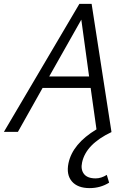

<svg xmlns="http://www.w3.org/2000/svg" viewBox="-21 -678 673 987"><path d="M552 1Q421 63 401 157Q393 193 410.5 216Q428 239 471 239Q499 239 528 221L540 261Q495 289 440 289Q378 289 348.5 254.5Q319 220 331 161Q352 61 475 -13L445 -226H198L71 0H-1L387 -658H450L552 0H551ZM232 -285H437L397 -577Z"/></svg>

Font: EauTest
Style: Italic
Weight: 400
Italic angle: -12°
Designer: Christian Thalmann (Catharsis Fonts)
Version: Version 0.001;PS 000.001;hotconv 1.0.88;makeotf.lib2.5.64775